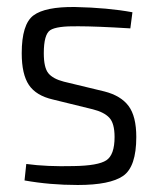

<svg xmlns="http://www.w3.org/2000/svg" viewBox="-20 -517 450 548"><path d="M194 -497Q288 -495 358 -482L352 -436Q254 -442 203 -442Q142 -443 123.5 -431Q105 -419 105 -365Q105 -324 118 -308Q131 -292 162 -284L278 -256Q325 -244 347 -214.5Q369 -185 369 -126Q369 -41 331.5 -15Q294 11 202 11Q122 11 50 -2L55 -49Q114 -41 190 -43Q260 -44 283.5 -59.5Q307 -75 307 -126Q307 -165 292 -181Q277 -197 245 -205L131 -233Q83 -244 62.5 -274.5Q42 -305 42 -365Q42 -448 75.5 -473Q109 -498 194 -497Z"/></svg>

Font: exo2condensed_l
Style: Regular
Weight: 300
Width: 3
Designer: Natanael Gama
Version: Version 1.001;PS 001.001;hotconv 1.0.70;makeotf.lib2.5.58329